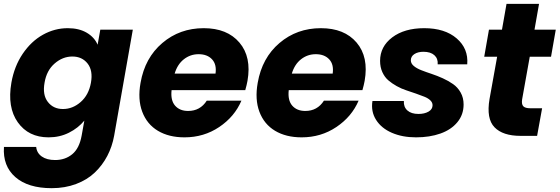

<svg xmlns="http://www.w3.org/2000/svg" viewBox="-33 -714 2941 1009"><path d="M26.9 -279.8Q42 -365.7 86.4 -431.4Q130.9 -497.1 192.6 -531.5Q254.4 -565.9 323.2 -565.9Q382.3 -565.9 422.9 -542Q463.4 -518.1 480 -479L494.1 -558.1H665L566.9 -1Q556.6 56.2 531 105.2Q505.4 154.3 465.3 192.6Q425.3 231 366.9 252.9Q308.6 274.9 238.8 274.9Q114.3 274.9 47.6 216.6Q-19 158.2 -12.2 58.1H157.2Q160.2 89.8 186.5 108.4Q212.9 127 256.8 127Q309.6 127 346.7 96.4Q383.8 65.9 396 -1L410.2 -80.1Q377.9 -41 329.3 -16.6Q280.8 7.8 222.2 7.8Q116.7 7.8 60.5 -71.3Q4.4 -150.4 26.9 -279.8ZM347.2 -417Q296.4 -417 254.2 -380.4Q211.9 -343.8 201.2 -279.8Q189.5 -215.8 218.3 -178.5Q247.1 -141.1 297.9 -141.1Q349.1 -141.1 391.1 -178Q433.1 -214.8 444.8 -278.8Q456.5 -342.8 427.5 -379.9Q398.4 -417 347.2 -417Z M1010.7 -429.2Q967.3 -429.2 933.3 -402.6Q899.4 -376 884.8 -327.1H1099.6Q1106.4 -375.5 1081.3 -402.3Q1056.2 -429.2 1010.7 -429.2ZM1235.8 -185.1Q1199.7 -100.6 1118.9 -46.4Q1038.1 7.8 936.5 7.8Q854.5 7.8 796.9 -26.6Q739.3 -61 714.6 -126.5Q689.9 -191.9 705.6 -278.8Q728.5 -410.2 820.1 -488Q911.6 -565.9 1037.6 -565.9Q1161.1 -565.9 1225.3 -490.2Q1289.6 -414.6 1267.6 -289.1Q1263.7 -267.6 1255.9 -240.2H868.7Q862.8 -186.5 887.2 -158.7Q911.6 -130.9 955.6 -130.9Q1019 -130.9 1053.7 -185.1Z M1626.5 -429.2Q1583 -429.2 1549.1 -402.6Q1515.1 -376 1500.5 -327.1H1715.3Q1722.2 -375.5 1697 -402.3Q1671.9 -429.2 1626.5 -429.2ZM1851.6 -185.1Q1815.4 -100.6 1734.6 -46.4Q1653.8 7.8 1552.2 7.8Q1470.2 7.8 1412.6 -26.6Q1355 -61 1330.3 -126.5Q1305.7 -191.9 1321.3 -278.8Q1344.2 -410.2 1435.8 -488Q1527.3 -565.9 1653.3 -565.9Q1776.9 -565.9 1841.1 -490.2Q1905.3 -414.6 1883.3 -289.1Q1879.4 -267.6 1871.6 -240.2H1484.4Q1478.5 -186.5 1502.9 -158.7Q1527.3 -130.9 1571.3 -130.9Q1634.8 -130.9 1669.4 -185.1Z M2403.3 -165Q2403.3 -111.3 2370.6 -71.8Q2337.9 -32.2 2281.5 -12.2Q2225.1 7.8 2153.3 7.8Q2081.5 7.8 2026.4 -16.1Q1971.2 -40 1943.4 -84Q1915.5 -127.9 1924.3 -183.1H2089.4Q2087.4 -151.9 2107.9 -133.5Q2128.4 -115.2 2166 -115.2Q2197.8 -115.2 2219 -127.4Q2240.2 -139.6 2240.2 -161.1Q2240.2 -175.3 2228.3 -186.8Q2216.3 -198.2 2197 -205.8Q2177.7 -213.4 2152.8 -222.2Q2127.9 -231 2102.3 -239.3Q2076.7 -247.6 2051.8 -261.5Q2026.9 -275.4 2007.6 -292Q1988.3 -308.6 1976.3 -335Q1964.4 -361.3 1964.4 -394Q1964.4 -469.2 2028.3 -517.6Q2092.3 -565.9 2196.3 -565.9Q2304.7 -565.9 2366.9 -512.2Q2429.2 -458.5 2422.4 -376H2267.1Q2269.5 -406.2 2249.5 -424.1Q2229.5 -441.9 2192.4 -441.9Q2163.1 -441.9 2144.5 -429.7Q2126 -417.5 2126 -397Q2126 -380.4 2141.4 -367.4Q2156.7 -354.5 2181.2 -345Q2205.6 -335.4 2235.1 -325.7Q2264.6 -315.9 2294.2 -302.5Q2323.7 -289.1 2348.1 -272Q2372.6 -254.9 2387.9 -227.5Q2403.3 -200.2 2403.3 -165Z M2539.6 -193.8 2579.6 -416H2511.7L2536.6 -558.1H2605L2628.9 -693.8H2799.8L2775.9 -558.1H2887.7L2862.8 -416H2751L2710.9 -191.9Q2707 -166.5 2716.8 -155.8Q2726.6 -145 2754.9 -145H2815.9L2789.6 0H2702.6Q2609.4 0 2565.7 -45.2Q2522 -90.3 2539.6 -193.8Z"/></svg>

Font: Poppins
Style: Bold Italic
Weight: 700
Italic angle: -10°
Designer: Ninad Kale (Devanagari), Jonny Pinhorn (Latin)
Foundry: Indian Type Foundry
Version: Version 3.200;PS 1.000;hotconv 16.6.54;makeotf.lib2.5.65590